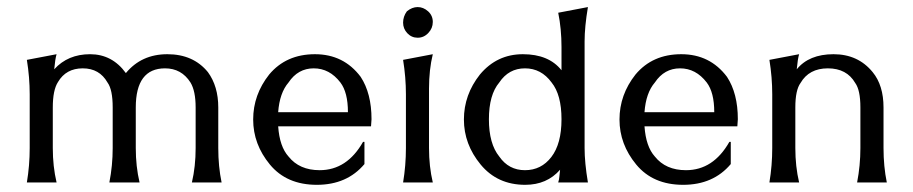

<svg xmlns="http://www.w3.org/2000/svg" viewBox="-20 -516 2583 543"><path d="M446.7 -322.7Q364 -322.7 364 -212V-97.3Q364 -45.3 374.7 0H289.3Q298.7 -48 298.7 -97.3V-212Q298.7 -262.7 284 -282.7Q261.3 -322.7 214 -322.7Q166.7 -322.7 144 -284Q129.3 -261.3 129.3 -212V-97.3Q129.3 -45.3 140 0H56Q64 -48 64 -97.3V-249.3Q64 -297.3 56 -346.7L140 -362.7Q136 -349.3 133.3 -320Q172 -362.7 234.7 -362.7Q297.3 -362.7 336 -309.3Q380 -362.7 453.3 -362.7Q526.7 -362.7 568 -312Q597.3 -272 597.3 -212V-97.3Q597.3 -45.3 606.7 0H522.7Q533.3 -45.3 533.3 -97.3V-212Q533.3 -258.7 518.7 -282.7Q493.3 -322.7 446.7 -322.7Z M1010.7 -114.7V-52Q961.3 6.7 876 6.7Q790.7 6.7 743.3 -50.7Q696 -108 696 -178Q696 -248 741.3 -305.3Q789.3 -362.7 870.7 -362.7Q952 -362.7 1000 -298.7Q1030.7 -252 1030.7 -178.7L1029.3 -158.7H766.7Q770.7 -101.3 796 -73.3Q826.7 -34.7 884 -34.7Q961.3 -34.7 1006.7 -114.7ZM964 -198.7Q964 -254.7 942.7 -282.7Q912 -322.7 867.3 -322.7Q822.7 -322.7 796 -282.7Q770.7 -253.3 766.7 -198.7Z M1120 0Q1128 -48 1128 -97.3V-249.3Q1128 -297.3 1120 -346.7L1204 -362.7Q1193.3 -318.7 1193.3 -265.3V-97.3Q1193.3 -45.3 1204 0ZM1161.3 -409.3Q1144 -409.3 1132 -422Q1120 -434.7 1120 -452Q1120 -469.3 1130.7 -484Q1145.3 -496 1161.3 -496Q1177.3 -496 1190.7 -484Q1204 -472 1204 -454Q1204 -436 1191.3 -422.7Q1178.7 -409.3 1161.3 -409.3Z M1540 -282.7Q1510.7 -322.7 1464.7 -322.7Q1418.7 -322.7 1392 -282.7Q1362.7 -248 1362.7 -178.7Q1362.7 -109.3 1392 -73.3Q1418.7 -34.7 1464.7 -34.7Q1510.7 -34.7 1539.3 -72Q1568 -109.3 1568 -178.7Q1568 -248 1540 -282.7ZM1633.3 -97.3Q1633.3 -56 1642.7 0H1558.7Q1561.3 -8 1562 -17.3Q1562.7 -26.7 1564 -36Q1526.7 6.7 1465.3 6.7Q1386.7 6.7 1339.3 -50.7Q1292 -108 1292 -178Q1292 -248 1337.3 -305.3Q1385.3 -362.7 1458.7 -362.7Q1532 -362.7 1568 -317.3V-382.7Q1568 -434.7 1558.7 -480L1642.7 -496Q1633.3 -440 1633.3 -398.7Z M2046.7 -114.7V-52Q1997.3 6.7 1912 6.7Q1826.7 6.7 1779.3 -50.7Q1732 -108 1732 -178Q1732 -248 1777.3 -305.3Q1825.3 -362.7 1906.7 -362.7Q1988 -362.7 2036 -298.7Q2066.7 -252 2066.7 -178.7L2065.3 -158.7H1802.7Q1806.7 -101.3 1832 -73.3Q1862.7 -34.7 1920 -34.7Q1997.3 -34.7 2042.7 -114.7ZM2000 -198.7Q2000 -254.7 1978.7 -282.7Q1948 -322.7 1903.3 -322.7Q1858.7 -322.7 1832 -282.7Q1806.7 -253.3 1802.7 -198.7Z M2156 0Q2164 -48 2164 -97.3V-249.3Q2164 -297.3 2156 -346.7L2240 -362.7Q2236 -349.3 2233.3 -320Q2268 -362.7 2337.3 -362.7Q2406.7 -362.7 2448 -312Q2478.7 -274.7 2478.7 -212V-97.3Q2478.7 -45.3 2488 0H2404Q2413.3 -48 2413.3 -97.3V-212Q2413.3 -261.3 2398.7 -281.3Q2374.7 -322.7 2321.3 -322.7Q2268 -322.7 2244 -281.3Q2229.3 -261.3 2229.3 -212V-97.3Q2229.3 -45.3 2240 0Z"/></svg>

Font: Tenali Ramakrishna
Style: Regular
Weight: 400
Designer: Appaji Ambarisha Darbha
Foundry: Andhrapradesh Society for Knowledge Networks
Version: Version 1.0.5; ttfautohint (v1.2.25-373a) -l 7 -r 28 -G 50 -